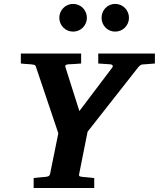

<svg xmlns="http://www.w3.org/2000/svg" viewBox="-20 -938 793 958"><path d="M689 -616.2Q683.6 -615.2 678.5 -611.1Q673.3 -606.9 670.9 -604L417 -280.8L375 -69.8Q372.6 -61 377.4 -58.6Q382.3 -56.2 393.1 -55.2Q401.9 -54.7 411.1 -53.7Q419.4 -52.7 429.4 -51.8Q439.5 -50.8 450.2 -49.8V0H147.9V-49.8Q157.7 -50.8 168 -51.8Q178.2 -52.7 186.5 -53.7Q195.8 -54.7 205.1 -55.2Q214.8 -56.2 221.2 -58.6Q227.5 -61 230 -70.8L271 -272.9L159.2 -605Q156.7 -613.3 149.9 -614.7Q143.1 -616.2 133.8 -617.2Q126.5 -617.2 117.7 -618.2Q110.4 -618.7 101.3 -619.4Q92.3 -620.1 84 -621.1V-670.9H384.8V-621.1Q373.5 -620.1 362.5 -619.4Q351.6 -618.7 342.8 -618.2Q332.5 -617.2 323.2 -617.2Q314.9 -617.2 309.1 -614Q303.2 -610.8 307.1 -601.1L376 -383.8L541 -602.1Q543.9 -606 542 -611.1Q540 -616.2 528.8 -617.2L470.2 -621.1V-670.9H752.9V-621.1ZM413.6 -849.1Q413.6 -835 408.2 -822.5Q402.8 -810.1 393.6 -800.5Q384.3 -791 371.6 -785.6Q358.9 -780.3 344.7 -780.3Q330.6 -780.3 317.9 -785.6Q305.2 -791 295.9 -800.5Q286.6 -810.1 281.2 -822.5Q275.9 -835 275.9 -849.1Q275.9 -863.3 281.2 -876Q286.6 -888.7 295.9 -898.2Q305.2 -907.7 317.9 -913.1Q330.6 -918.5 344.7 -918.5Q358.9 -918.5 371.6 -913.1Q384.3 -907.7 393.6 -898.2Q402.8 -888.7 408.2 -876Q413.6 -863.3 413.6 -849.1ZM623.5 -849.1Q623.5 -835 618.2 -822.5Q612.8 -810.1 603.5 -800.5Q594.2 -791 581.5 -785.6Q568.8 -780.3 554.7 -780.3Q540.5 -780.3 528.1 -785.6Q515.6 -791 506.3 -800.5Q497.1 -810.1 491.9 -822.5Q486.8 -835 486.8 -849.1Q486.8 -863.3 491.9 -876Q497.1 -888.7 506.3 -898.2Q515.6 -907.7 528.1 -913.1Q540.5 -918.5 554.7 -918.5Q568.8 -918.5 581.5 -913.1Q594.2 -907.7 603.5 -898.2Q612.8 -888.7 618.2 -876Q623.5 -863.3 623.5 -849.1Z"/></svg>

Font: Charis SIL Phon
Style: Bold Italic
Weight: 700
Italic angle: -11°
Foundry: SIL International
Version: Version 5.000